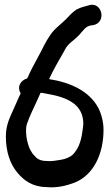

<svg xmlns="http://www.w3.org/2000/svg" viewBox="-20 -720 466 818"><path d="M378 -613C434 -625 416 -709 364 -699L362 -698H361C344 -693 326 -690 307 -680L306 -679H305C286 -666 272 -649 260 -637C250 -627 227 -608 210 -591V-590H209C188 -566 170 -532 157 -505C142 -476 123 -443 107 -410L96 -386C90 -384 78 -380 69 -368C57 -352 61 -334 68 -322L59 -303C51 -285 44 -270 36 -251C22 -219 5 -188 5 -138C5 -74 23 -20 56 18C82 48 117 76 177 77C224 82 266 70 298 58C380 25 421 -66 421 -167C421 -201 412 -234 399 -260C360 -333 279 -369 189 -383C208 -424 232 -465 255 -505V-506C266 -527 276 -535 296 -551V-552H297C308 -561 316 -570 323 -577V-578L341 -598C350 -606 357 -611 376 -613ZM180 -34C159 -34 146 -39 136 -47L120 -64C118 -66 115 -72 110 -80C100 -97 91 -131 91 -163C91 -180 93 -190 99 -203L100 -204V-206C102 -213 108 -226 115 -242C127 -268 140 -295 153 -325C160 -324 168 -323 177 -321C267 -306 335 -276 335 -192C335 -187 333 -174 331 -159C325 -114 312 -83 289 -60C279 -51 259 -42 238 -39C219 -36 198 -32 182 -34Z"/></svg>

Font: Stray Cat
Style: Blk
Weight: 900
Version: Version 1.0